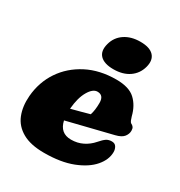

<svg xmlns="http://www.w3.org/2000/svg" viewBox="-171 -829 903 963"><g transform="rotate(30 281.0 -348.0)"><path d="M524 -163Q524 -119 489 -78.2Q454 -37.5 386.8 -11.2Q319.5 15 223 15Q145 15 97.8 -11.8Q50.5 -38.5 31.5 -86Q12.5 -133.5 17.5 -195.5Q24.5 -278.5 68.2 -343.8Q112 -409 185.5 -447Q259 -485 355 -485Q428.5 -485 464 -452Q499.5 -419 513 -364Q516 -353 520 -343.5Q524 -334 529 -331Q537.5 -327.5 542.8 -320.2Q548 -313 548 -300Q548 -281.5 535.2 -265Q522.5 -248.5 488 -240Q455.5 -232 411 -221Q366.5 -210 318.5 -198.2Q270.5 -186.5 229 -176Q243.5 -110 307 -110Q344 -110 374.5 -125.2Q405 -140.5 427 -166Q446 -188 459 -196.5Q472 -205 490 -205Q508 -205 516 -192Q524 -179 524 -163ZM303 -385Q276.5 -385 254 -346.2Q231.5 -307.5 226 -242Q253.5 -249 281 -256.5Q308.5 -264 330 -270Q339.5 -299 339.5 -341Q339.5 -385 303 -385ZM314.5 -522Q261 -522 237.2 -546.5Q213.5 -571 226 -616.5Q237.5 -660 274.2 -684.8Q311 -709.5 364.5 -709.5Q419 -709.5 442 -684.8Q465 -660 453.5 -616.5Q441.5 -572 405.2 -547Q369 -522 314.5 -522Z"/></g></svg>

Font: Fraunces 9pt S100 Black
Style: Italic
Weight: 900
Italic angle: -16°
Version: Version 1.000; ttfautohint (v1.8.3)